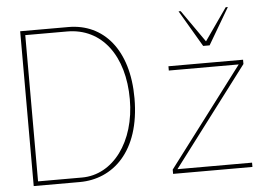

<svg xmlns="http://www.w3.org/2000/svg" viewBox="-52 -821 1274 892"><g transform="rotate(-5 585.0 -375.0)"><path d="M287 -702C450 -702 550 -565 550 -363C550 -165 442 -20 297 -20H92V-702ZM285 0C438 0 572 -116 572 -366C572 -593 458 -722 295 -722H70V0ZM1090 -20H742L1090 -480V-500H742V-480H1068L720 -20V0H1090ZM941 -580 1041 -750H1031L926 -600L821 -750H811L911 -580Z"/></g></svg>

Font: Perun Thin
Style: Regular
Weight: 100
Foundry: Copyright (c) Stefan Peev, Context Ltd, 2016
Version: Version 1.089